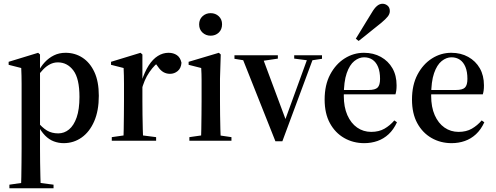

<svg xmlns="http://www.w3.org/2000/svg" viewBox="-20 -749 2638 1022"><path d="M30 253V234L121 221H164L265 234V253ZM91 253Q93 228 93.5 191.5Q94 155 94.5 115Q95 75 95 42V-249Q95 -279 95 -302Q95 -325 94.5 -345.5Q94 -366 93 -387L26 -404V-420L183 -468L193 -459V-376V-372V-79V-75V42Q193 75 193.5 115Q194 155 195 191.5Q196 228 197 253ZM319 13Q292 13 266.5 3.5Q241 -6 219.5 -28Q198 -50 180 -85H167L174 -106Q205 -69 230.5 -54Q256 -39 290 -39Q322 -39 347.5 -60Q373 -81 388 -124Q403 -167 403 -233Q403 -331 370.5 -374Q338 -417 288 -417Q266 -417 246.5 -407Q227 -397 210 -379.5Q193 -362 177 -339L171 -364H182Q197 -395 218.5 -418Q240 -441 267.5 -454.5Q295 -468 329 -468Q379 -468 419 -442Q459 -416 482.5 -365.5Q506 -315 506 -239Q506 -160 481.5 -103.5Q457 -47 414.5 -17Q372 13 319 13Z M575 0V-19L666 -32H710L811 -19V0ZM636 0Q638 -24 638.5 -61.5Q639 -99 639.5 -138.5Q640 -178 640 -211V-249Q640 -279 640 -302Q640 -325 639.5 -345.5Q639 -366 638 -387L571 -404V-420L728 -468L738 -459V-317V-314V-211Q738 -178 738.5 -138.5Q739 -99 740 -61.5Q741 -24 743 0ZM732 -263 719 -315H733Q750 -367 771.5 -400.5Q793 -434 820 -451Q847 -468 877 -468Q903 -468 921.5 -455.5Q940 -443 946 -415Q944 -386 926 -371Q908 -356 885 -356Q866 -356 850 -365Q834 -374 820 -395L800 -422L833 -423Q805 -408 775.5 -365.5Q746 -323 732 -263Z M988 0V-19L1079 -32H1123L1212 -19V0ZM1049 0Q1051 -24 1051.5 -61.5Q1052 -99 1052.5 -138.5Q1053 -178 1053 -211V-249Q1053 -294 1053 -324.5Q1053 -355 1051 -387L984 -404V-420L1145 -468L1155 -459L1151 -330V-211Q1151 -178 1151.5 -138.5Q1152 -99 1153 -61.5Q1154 -24 1156 0ZM1101 -559Q1076 -559 1058 -575.5Q1040 -592 1040 -619Q1040 -646 1058 -662.5Q1076 -679 1101 -679Q1127 -679 1144.5 -662.5Q1162 -646 1162 -620Q1162 -592 1144.5 -575.5Q1127 -559 1101 -559Z M1446 3 1264 -455H1373L1509 -90H1491L1495 -103L1623 -455H1653L1483 3ZM1228 -436V-455H1459V-437L1365 -423H1309ZM1546 -437V-455H1694V-436L1634 -427H1624Z M1919 13Q1860 13 1812 -14.5Q1764 -42 1736 -93.5Q1708 -145 1708 -219Q1708 -297 1737.5 -352.5Q1767 -408 1814.5 -438Q1862 -468 1917 -468Q1968 -468 2007.5 -446Q2047 -424 2069 -385.5Q2091 -347 2091 -295Q2091 -279 2089.5 -268Q2088 -257 2085 -247H1747V-270H1942Q1977 -270 1990 -283Q2003 -296 2003 -329Q2003 -367 1992.5 -392.5Q1982 -418 1963 -431Q1944 -444 1918 -444Q1891 -444 1866 -424Q1841 -404 1825.5 -359.5Q1810 -315 1810 -239Q1810 -179 1829 -136Q1848 -93 1881 -70Q1914 -47 1956 -47Q1997 -47 2026.5 -64Q2056 -81 2079 -108L2093 -98Q2075 -59 2048.5 -34.5Q2022 -10 1989 1.5Q1956 13 1919 13ZM1874 -543Q1885 -561 1898 -582Q1911 -603 1926 -628Q1941 -653 1958 -680Q1973 -706 1987 -717.5Q2001 -729 2016 -729Q2031 -729 2043 -719Q2055 -709 2055 -690Q2055 -675 2044 -661Q2033 -647 2009 -627Q1985 -608 1964 -591Q1943 -574 1925 -559.5Q1907 -545 1889 -531Z M2384 13Q2325 13 2277 -14.5Q2229 -42 2201 -93.5Q2173 -145 2173 -219Q2173 -297 2202.5 -352.5Q2232 -408 2279.5 -438Q2327 -468 2382 -468Q2433 -468 2472.5 -446Q2512 -424 2534 -385.5Q2556 -347 2556 -295Q2556 -279 2554.5 -268Q2553 -257 2550 -247H2212V-270H2407Q2442 -270 2455 -283Q2468 -296 2468 -329Q2468 -367 2457.5 -392.5Q2447 -418 2428 -431Q2409 -444 2383 -444Q2356 -444 2331 -424Q2306 -404 2290.5 -359.5Q2275 -315 2275 -239Q2275 -179 2294 -136Q2313 -93 2346 -70Q2379 -47 2421 -47Q2462 -47 2491.5 -64Q2521 -81 2544 -108L2558 -98Q2540 -59 2513.5 -34.5Q2487 -10 2454 1.5Q2421 13 2384 13Z"/></svg>

Font: Source Serif 4 60pt SemiBold
Style: Regular
Weight: 600
Version: Version 4.004;hotconv 1.0.116;makeotfexe 2.5.65601